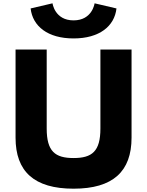

<svg xmlns="http://www.w3.org/2000/svg" viewBox="-20 -1124 888 1159"><path d="M551 -1104C551 -1104 537.7 -1001 424 -1001C310.3 -1001 297 -1104 297 -1104L164.9 -1073C176.9 -966 267.9 -892 424 -892C580.1 -892 671.1 -966 683.1 -1073ZM586.1 -825H774.1V-293C774.1 -89 662.1 15 424 15C185.9 15 73.9 -89 73.9 -293V-825H261.9V-348C261.9 -210 312.7 -170 424 -170C535.3 -170 586.1 -210 586.1 -348Z"/></svg>

Font: Hussar
Style: BdSuprExt
Weight: 700
Foundry: Cannot Into Space Fonts
Version: Version 2.00